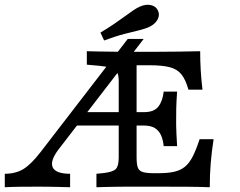

<svg xmlns="http://www.w3.org/2000/svg" viewBox="-29 -786 1007 806"><path d="M-8.9 0V-56.5Q36.3 -56.5 69 -76.2Q101.6 -96 141.9 -148.4L507.3 -622.6H574.2L216.9 -158.9Q198.4 -134.7 192.3 -115.7Q186.3 -96.8 192.3 -83.5Q198.4 -70.2 216.9 -63.3Q235.5 -56.5 265.3 -56.5V0Q243.5 -0.8 221 -1.2Q198.4 -1.6 177 -2Q155.6 -2.4 135.5 -2.4Q91.1 -2.4 55.2 -2Q19.4 -1.6 -8.9 0ZM263.7 -258.9 304 -315.3H641.9V-258.9ZM503.2 -2.4Q484.7 -2.4 462.1 -2Q439.5 -1.6 416.9 -1.2Q394.4 -0.8 375.8 0V-56.5L407.3 -59.7Q446 -64.5 457.7 -77Q469.4 -89.5 469.4 -125.8V-445.2Q469.4 -468.5 463.3 -481.5Q457.3 -494.4 439.9 -500.4Q422.6 -506.5 388.7 -509.7L335.5 -514.5V-571Q359.7 -570.2 388.3 -569.8Q416.9 -569.4 445.6 -569Q474.2 -568.5 498.4 -568.5H508.1H613.7Q677.4 -568.5 725.8 -569.4Q774.2 -570.2 811.3 -571Q811.3 -529 813.7 -489.9Q816.1 -450.8 821 -409.7H762.1Q750 -452.4 732.3 -474.2Q714.5 -496 683.1 -504Q651.6 -512.1 598.4 -512.1H544.4V-125.8Q544.4 -96.8 549.6 -82.7Q554.8 -68.5 570.6 -63.7Q586.3 -58.9 616.9 -58.9H634.7Q675 -58.9 702 -64.9Q729 -71 747.6 -86.3Q766.1 -101.6 780.2 -129.4Q794.4 -157.3 808.9 -201.6H867.7Q859.7 -150 855.6 -101.6Q851.6 -53.2 851.6 0Q812.1 -1.6 759.7 -2Q707.3 -2.4 639.5 -2.4H508.1ZM658.1 -172.6Q655.6 -199.2 646.8 -218.5Q637.9 -237.9 621 -248.4Q604 -258.9 576.6 -258.9V-315.3Q617.7 -315.3 635.9 -338.7Q654 -362.1 658.1 -401.6H714.5Q711.3 -355.6 710.9 -331.5Q710.5 -307.3 710.5 -287.1Q710.5 -274.2 710.5 -259.3Q710.5 -244.4 711.7 -223.8Q712.9 -203.2 714.5 -172.6ZM408.1 -616.1 392.7 -649.2Q426.6 -669.4 451.6 -686.7Q476.6 -704 496 -718.1Q515.3 -732.3 530.6 -742.7Q546 -753.2 559.7 -758.9Q583.9 -769.4 604.8 -764.5Q625.8 -759.7 633.9 -741.9Q642.7 -724.2 633.1 -705.2Q623.4 -686.3 600 -674.2Q583.9 -666.1 558.1 -659.7Q532.3 -653.2 495.2 -644Q458.1 -634.7 408.1 -616.1Z"/></svg>

Font: Playfair 5pt SemiExpanded Light
Style: Regular
Weight: 300
Width: 6
Designer: Claus Eggers Sørensen
Foundry: Claus Eggers Sørensen
Version: Version 2.203